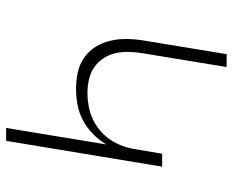

<svg xmlns="http://www.w3.org/2000/svg" viewBox="-88 -688 775 640"><g transform="rotate(90 300.0 -367.5)"><path d="M406 0 461 -334Q447 -310 426 -289.5Q405 -269 380.5 -256Q356 -243 329 -238Q302 -233 276 -233Q247 -233 220 -239Q193 -245 171 -260.5Q149 -276 135 -299Q121 -322 115 -348.5Q109 -375 109.5 -403.5Q110 -432 115 -461L160 -735H203L157 -455Q153 -432 152.5 -408.5Q152 -385 157 -363.5Q162 -342 174 -324Q186 -306 204 -293.5Q222 -281 244.5 -276Q267 -271 290 -271Q311 -271 333 -275Q355 -279 376 -288.5Q397 -298 415 -313.5Q433 -329 446 -348.5Q459 -368 466.5 -389.5Q474 -411 477 -432L492 -520H535L449 0Z"/></g></svg>

Font: Iosevka Extralight Extended
Style: Italic
Weight: 200
Width: 7
Italic angle: -9°
Monospace: yes
Designer: Belleve Invis
Foundry: Belleve Invis
Version: Version 32.5.0; ttfautohint (v1.8.4)